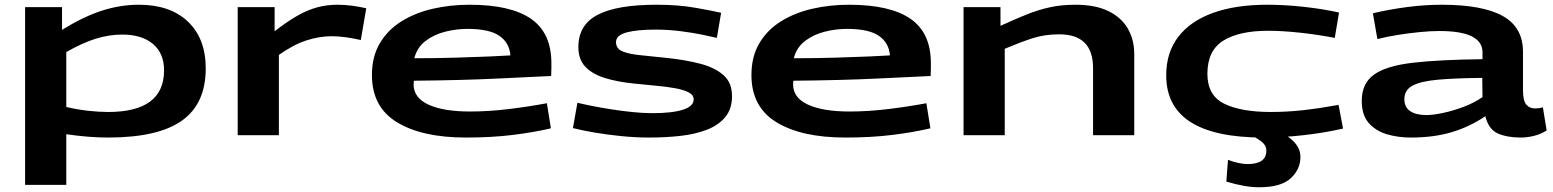

<svg xmlns="http://www.w3.org/2000/svg" viewBox="-20 -571 6561 811"><path d="M86 210V-541H242V-445Q333 -501 410.5 -526Q488 -551 567 -551Q699 -551 774 -479.5Q849 -408 849 -282Q849 -133 748.5 -61.5Q648 10 436 10Q357 10 260 -4V210ZM437 -98Q673 -98 673 -274Q673 -346 626 -385.5Q579 -425 496 -425Q441 -425 384.5 -407.5Q328 -390 260 -351V-119Q308 -108 353 -103Q398 -98 437 -98Z M1140 -541V-439Q1193 -480 1236 -504.5Q1279 -529 1320 -540Q1361 -551 1406 -551Q1438 -551 1470 -546.5Q1502 -542 1527 -536L1504 -402Q1473 -409 1441.5 -413.5Q1410 -418 1380 -418Q1330 -418 1275 -400.5Q1220 -383 1158 -339V0H984V-541Z M1948 10Q1763 10 1657 -54.5Q1551 -119 1551 -254Q1551 -332 1584.5 -388.5Q1618 -445 1676 -481Q1734 -517 1808 -534Q1882 -551 1963 -551Q2137 -551 2223 -491.5Q2309 -432 2309 -304Q2309 -295 2309 -280Q2309 -265 2308 -250Q2239 -247 2088 -239.5Q1937 -232 1728 -230Q1728 -225 1727.5 -221Q1727 -217 1727 -213Q1728 -157 1791 -128.5Q1854 -100 1966 -100Q2045 -100 2130.5 -110.5Q2216 -121 2290 -135L2307 -29Q2235 -12 2145.5 -1Q2056 10 1948 10ZM1730 -325Q1824 -325 1906 -327.5Q1988 -330 2048.5 -332.5Q2109 -335 2136 -337Q2132 -390 2089.5 -419.5Q2047 -449 1955 -449Q1907 -449 1860 -437Q1813 -425 1777.5 -398Q1742 -371 1730 -325Z M2400 -30 2419 -137Q2443 -131 2481 -123.5Q2519 -116 2563.5 -109Q2608 -102 2653 -97.5Q2698 -93 2736 -93Q2819 -93 2864.5 -107.5Q2910 -122 2910 -151Q2910 -170 2888.5 -181Q2867 -192 2831 -198.5Q2795 -205 2750 -209Q2705 -213 2659 -218Q2588 -225 2535 -241.5Q2482 -258 2452.5 -289Q2423 -320 2423 -372Q2423 -466 2504.5 -508.5Q2586 -551 2753 -551Q2846 -551 2918.5 -538Q2991 -525 3026 -517L3008 -411Q2988 -416 2946.5 -424.5Q2905 -433 2853 -439.5Q2801 -446 2750 -446Q2671 -446 2626.5 -434Q2582 -422 2582 -393Q2582 -365 2610.5 -353.5Q2639 -342 2688.5 -337.5Q2738 -333 2800 -326Q2875 -318 2937 -302Q2999 -286 3035.5 -254Q3072 -222 3072 -165Q3072 -111 3043.5 -76.5Q3015 -42 2966 -23Q2917 -4 2854 3Q2791 10 2722 10Q2665 10 2605 4Q2545 -2 2492 -11Q2439 -20 2400 -30Z M3551 10Q3366 10 3260 -54.5Q3154 -119 3154 -254Q3154 -332 3187.5 -388.5Q3221 -445 3279 -481Q3337 -517 3411 -534Q3485 -551 3566 -551Q3740 -551 3826 -491.5Q3912 -432 3912 -304Q3912 -295 3912 -280Q3912 -265 3911 -250Q3842 -247 3691 -239.5Q3540 -232 3331 -230Q3331 -225 3330.5 -221Q3330 -217 3330 -213Q3331 -157 3394 -128.5Q3457 -100 3569 -100Q3648 -100 3733.5 -110.5Q3819 -121 3893 -135L3910 -29Q3838 -12 3748.5 -1Q3659 10 3551 10ZM3333 -325Q3427 -325 3509 -327.5Q3591 -330 3651.5 -332.5Q3712 -335 3739 -337Q3735 -390 3692.5 -419.5Q3650 -449 3558 -449Q3510 -449 3463 -437Q3416 -425 3380.5 -398Q3345 -371 3333 -325Z M4050 0V-541H4206V-462Q4265 -489 4314.5 -509Q4364 -529 4413.5 -540Q4463 -551 4522 -551Q4607 -551 4662 -524Q4717 -497 4744 -450Q4771 -403 4771 -343V0H4597V-284Q4597 -426 4454 -426Q4392 -426 4340 -409Q4288 -392 4224 -365V0Z M4906 -253Q4906 -349 4957 -415.5Q5008 -482 5103.5 -516.5Q5199 -551 5333 -551Q5407 -551 5488.5 -542Q5570 -533 5636 -518L5618 -411Q5545 -425 5470.5 -433Q5396 -441 5336 -441Q5215 -441 5147.5 -399.5Q5080 -358 5080 -259Q5080 -168 5151 -133Q5222 -98 5348 -98Q5418 -98 5488 -106Q5558 -114 5634 -128L5653 -28Q5575 -10 5486.5 0Q5398 10 5316 10Q4906 10 4906 -253ZM5167 104Q5189 113 5211.5 117.5Q5234 122 5250 122Q5329 122 5329 65Q5329 42 5306.5 25.5Q5284 9 5253 -6H5400Q5435 13 5454 37.5Q5473 62 5473 92Q5473 144 5432 182Q5391 220 5298 220Q5269 220 5234.5 214Q5200 208 5160 196Z M5732 -145Q5732 -219 5784 -256Q5836 -293 5948.5 -306Q6061 -319 6242 -321V-350Q6242 -440 6060 -440Q6023 -440 5977 -435.5Q5931 -431 5884.5 -423.5Q5838 -416 5798 -406L5779 -515Q5847 -531 5922 -541Q5997 -551 6070 -551Q6242 -551 6327.5 -503.5Q6413 -456 6413 -352V-191Q6413 -145 6427 -129Q6441 -113 6464 -113Q6471 -113 6480 -114Q6489 -115 6497 -118L6513 -20Q6490 -5 6461 2.5Q6432 10 6403 10Q6347 10 6307.5 -7Q6268 -24 6254 -80Q6189 -36 6113 -13Q6037 10 5939 10Q5885 10 5838 -4Q5791 -18 5761.5 -51.5Q5732 -85 5732 -145ZM5912 -152Q5912 -118 5936.5 -101.5Q5961 -85 6005 -85Q6033 -85 6075.5 -94Q6118 -103 6163 -120Q6208 -137 6242 -161L6241 -242Q6128 -241 6055 -234.5Q5982 -228 5947 -209.5Q5912 -191 5912 -152Z"/></svg>

Font: Georama ExtraExtended SemiBold
Style: Regular
Weight: 600
Width: 8
Designer: Jean-Baptiste Levee
Foundry: Production Type
Version: Version 1.000